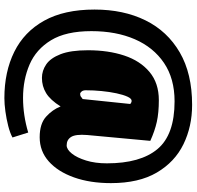

<svg xmlns="http://www.w3.org/2000/svg" viewBox="-30 -720 875 854"><g transform="rotate(90 407.0 -292.5)"><path d="M416 125Q299 125 210 81Q121 37 71.5 -52Q22 -141 22 -276Q22 -405 70 -502.5Q118 -600 212.5 -655Q307 -710 446 -710Q542 -710 621 -671.5Q700 -633 747 -553Q794 -473 794 -349Q794 -256 768.5 -184.5Q743 -113 697.5 -72.5Q652 -32 590 -32Q530 -32 498.5 -60.5Q467 -89 453 -125Q424 -79 393.5 -60.5Q363 -42 326 -42Q294 -42 266 -61Q238 -80 220.5 -125Q203 -170 203 -247Q203 -337 226.5 -408Q250 -479 299.5 -520.5Q349 -562 425 -562Q481 -562 521.5 -553Q562 -544 606 -524L580 -243Q576 -192 588.5 -172Q601 -152 626 -152Q644 -152 662.5 -175Q681 -198 693.5 -238.5Q706 -279 706 -331Q706 -480 642.5 -556Q579 -632 430 -632Q329 -632 259.5 -585Q190 -538 154 -455Q118 -372 118 -262Q118 -149 158.5 -82.5Q199 -16 266.5 13Q334 42 415 42Q492 42 569 19L591 89Q571 100 539.5 108Q508 116 475 120.5Q442 125 416 125ZM397 -212Q406 -212 411 -216.5Q416 -221 420 -223L442 -435Q440 -437 436 -439Q432 -441 428 -441Q418 -441 409.5 -422.5Q401 -404 394.5 -373.5Q388 -343 384.5 -307.5Q381 -272 381 -237Q381 -225 386.5 -218.5Q392 -212 397 -212Z"/></g></svg>

Font: Georama ExtraCondensed Black
Style: Regular
Weight: 900
Width: 2
Designer: Jean-Baptiste Levee
Foundry: Production Type
Version: Version 1.000